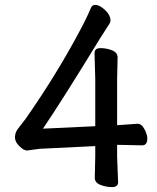

<svg xmlns="http://www.w3.org/2000/svg" viewBox="-20 -741 640 782"><path d="M142 -135 90 -128Q77 -128 59 -145.5Q41 -163 41 -181Q41 -199 50 -212Q59 -225 68.5 -236.5Q78 -248 85 -258Q208 -434 301 -608Q331 -663 350 -708Q355 -721 368 -721Q381 -721 396 -710Q430 -685 430 -657Q430 -650 425 -643L389 -587Q235 -335 155 -217L368 -227V-418L365 -525Q365 -545 389.5 -545Q414 -545 436.5 -536Q459 -527 459 -507L457 -418V-231L540 -237Q557 -237 568.5 -214.5Q580 -192 580 -178Q580 -149 559 -149L466 -151H457V-103L461 1Q461 21 436.5 21Q412 21 389 12Q366 3 366 -17L368 -105V-146Z"/></svg>

Font: LXGW ZhenKai
Style: Regular
Weight: 400
Designer: LXGW / Fontworks Inc.
Foundry: LXGW / Fontworks Inc.
Version: Version 0.800;June 8, 2025